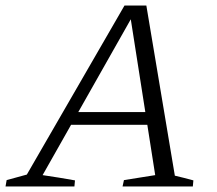

<svg xmlns="http://www.w3.org/2000/svg" viewBox="-27 -674 783 694"><path d="M605 -39Q623 -35 640 -30.5Q657 -26 672 -22L670 0H416L421 -23L534 -41L442 -628L458 -626L127 -41Q156 -37 185.5 -32Q215 -27 244 -22L242 0H-7L-3 -23L70 -43L423 -654H502ZM201 -223 224 -269H538L544 -223Z"/></svg>

Font: Piazzolla 8pt ExtraLight
Style: Italic
Weight: 250
Italic angle: -11.3°
Designer: Juan Pablo del Peral
Foundry: Huerta Tipografica
Version: Version 2.001